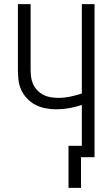

<svg xmlns="http://www.w3.org/2000/svg" viewBox="-20 -755 540 922"><path d="M309 147V-55H373V-251Q343 -241 312 -235.5Q281 -230 249 -230Q224 -230 198.5 -235Q173 -240 150.5 -251.5Q128 -263 110 -282Q92 -301 81.5 -324.5Q71 -348 68.5 -373.5Q66 -399 66 -425V-735H127V-425Q127 -406 129 -387.5Q131 -369 138.5 -352Q146 -335 159 -321.5Q172 -308 188.5 -299.5Q205 -291 223.5 -288Q242 -285 261 -285Q289 -285 317.5 -291Q346 -297 373 -306V-735H434V0H369V147Z"/></svg>

Font: Iosevka Term Light
Style: Regular
Weight: 300
Monospace: yes
Designer: Belleve Invis
Foundry: Belleve Invis
Version: Version 9.0.1; ttfautohint (v1.8.3)